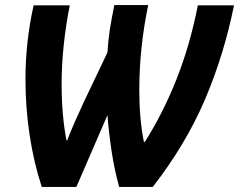

<svg xmlns="http://www.w3.org/2000/svg" viewBox="-20 -734 939 754"><path d="M144 0Q113 -94 96.5 -202.5Q80 -311 80 -423Q80 -569 112 -713H254Q238 -633 230 -554.5Q222 -476 222 -403Q222 -340 227 -284.5Q232 -229 241 -183H244Q256 -215 274.5 -257Q293 -299 309 -333L402 -528Q405 -578 411.5 -619Q418 -660 429 -714H562Q527 -546 527 -379Q527 -324 531.5 -273Q536 -222 545 -177H549Q620 -289 673 -422.5Q726 -556 757 -713H899Q859 -516 784 -341Q709 -166 580 0H448Q429 -68 418 -142Q407 -216 402 -282L280 0Z"/></svg>

Font: Noto Sans SemiCondensed
Style: Bold Italic
Weight: 700
Width: 4
Italic angle: -12°
Designer: Monotype Design Team
Foundry: Monotype Imaging Inc.
Version: Version 2.013; ttfautohint (v1.8.4.7-5d5b)